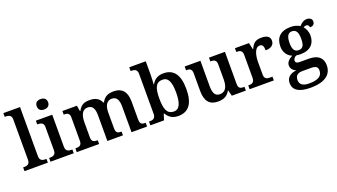

<svg xmlns="http://www.w3.org/2000/svg" viewBox="-77 -1444 4147 2362"><g transform="rotate(-20 1996.0 -263.0)"><path d="M15 0H321V-49H308C273 -49 233 -57 233 -116V-760H15V-711H28C62 -711 103 -703 103 -648V-116C103 -57 63 -49 28 -49H15Z M503 -630C544 -630 578 -650 578 -698C578 -747 544 -766 503 -766C461 -766 429 -747 429 -698C429 -650 461 -630 503 -630ZM355 0H660V-49H648C613 -49 573 -57 573 -116V-536H359V-487H368C402 -487 443 -479 443 -424V-115C443 -57 402 -49 368 -49H355Z M699 0H992V-49H989C945 -49 913 -57 913 -115V-313C913 -397 937 -471 1011 -471C1077 -471 1100 -421 1100 -335V0H1304V-49H1301C1256 -49 1230 -58 1230 -120V-326C1230 -404 1256 -471 1326 -471C1392 -471 1416 -421 1416 -335V0H1620V-49H1617C1572 -49 1546 -58 1546 -120V-354C1546 -489 1484 -548 1382 -548C1319 -548 1263 -536 1223 -461H1215C1190 -523 1136 -548 1066 -548C1003 -548 954 -536 914 -461H909L896 -536H706V-489H709C753 -489 783 -480 783 -423V-119C783 -58 750 -49 705 -49H699Z M2027 10C2160 10 2232 -76 2232 -270C2232 -462 2160 -547 2030 -547C1953 -547 1908 -513 1878 -460H1873C1876 -487 1879 -552 1879 -584V-760H1663V-711H1669C1712 -711 1749 -702 1749 -644V-120C1749 -58 1711 -49 1671 -49H1663V0H1842L1866 -78H1874C1903 -26 1950 10 2027 10ZM1995 -61C1905 -61 1879 -135 1879 -270C1879 -410 1905 -477 1994 -477C2069 -477 2099 -409 2099 -271C2099 -135 2069 -61 1995 -61Z M2546 10C2609 10 2665 -4 2705 -75H2710L2729 0H2913V-49H2907C2866 -49 2834 -55 2834 -113V-536H2625V-487H2628C2669 -487 2704 -480 2704 -420V-223C2704 -128 2673 -67 2600 -67C2532 -67 2513 -120 2513 -207V-536H2307V-487H2309C2356 -487 2383 -476 2383 -417V-187C2383 -51 2441 10 2546 10Z M2962 0H3279V-49H3248C3207 -49 3174 -57 3174 -116V-283C3174 -341 3189 -463 3261 -463C3299 -463 3311 -437 3311 -382C3386 -382 3425 -415 3425 -469C3425 -519 3389 -547 3313 -547C3229 -547 3199 -510 3173 -450H3168L3149 -536H2965V-487H2968C3012 -487 3044 -478 3044 -419V-121C3044 -58 3010 -49 2965 -49H2962Z M3674 240C3865 240 3955 167 3955 47C3955 -45 3901 -104 3773 -104H3655C3618 -104 3602 -116 3602 -138C3602 -165 3621 -184 3642 -194C3655 -192 3683 -190 3698 -190C3831 -190 3892 -264 3892 -364C3892 -416 3872 -459 3847 -489C3856 -495 3870 -500 3884 -500C3906 -500 3920 -484 3920 -461C3968 -461 3984 -487 3984 -516C3984 -546 3962 -571 3917 -571C3875 -571 3845 -548 3816 -516C3790 -533 3746 -548 3698 -548C3562 -548 3497 -479 3497 -363C3497 -287 3537 -232 3595 -209C3546 -181 3515 -151 3515 -109C3515 -63 3549 -35 3581 -22C3502 -13 3450 25 3450 98C3450 190 3524 240 3674 240ZM3695 -245C3639 -245 3618 -288 3618 -364C3618 -443 3638 -492 3694 -492C3752 -492 3771 -445 3771 -365C3771 -287 3753 -245 3695 -245ZM3676 184C3590 184 3554 151 3554 95C3554 25 3605 12 3651 12H3760C3819 12 3849 27 3849 76C3849 144 3803 184 3676 184Z"/></g></svg>

Font: Noto Serif Tamil SemiBold
Style: Regular
Weight: 600
Designer: Indian Type Foundry, Tom Grace, and the Monotype Design Team
Foundry: Monotype Imaging Inc.
Version: Version 2.004